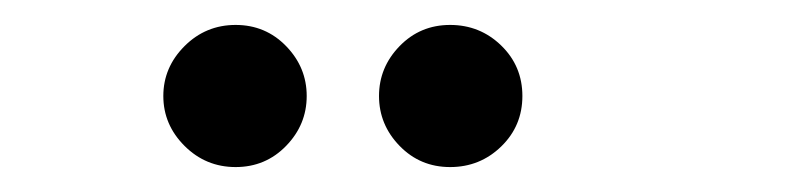

<svg xmlns="http://www.w3.org/2000/svg" viewBox="-20 -700 640 154"><path d="M399 -623Q399 -599 382 -582.5Q365 -566 341 -566Q317 -566 300.5 -583Q284 -600 284 -623Q284 -646 300.5 -663Q317 -680 341 -680Q365 -680 382 -663.5Q399 -647 399 -623ZM226 -623Q226 -600 209.5 -583Q193 -566 169 -566Q145 -566 128 -583Q111 -600 111 -623Q111 -646 128 -663Q145 -680 169 -680Q193 -680 209.5 -663Q226 -646 226 -623Z"/></svg>

Font: Karma Medium
Style: Regular
Weight: 500
Designer: Joana Correia
Foundry: Indian Type Foundry
Version: Version 1.202;PS 1.0;hotconv 1.0.78;makeotf.lib2.5.61930; tt